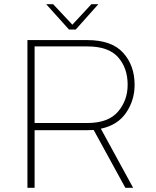

<svg xmlns="http://www.w3.org/2000/svg" viewBox="-20 -890 738 910"><path d="M424 -274Q415 -273 394 -273H144V0H110V-700H394Q509 -700 563.5 -640Q618 -580 618 -488Q618 -415 578 -356Q538 -297 458 -280L611 0H574ZM144 -307H394Q493 -307 539 -360.5Q585 -414 585 -488Q585 -568 539.5 -619Q494 -670 394 -670H144ZM446 -870 339 -750H307L199 -870H232L323 -773L413 -870Z"/></svg>

Font: Fivo Sans Thin
Style: Regular
Weight: 250
Foundry: Alexander Slobzheninov
Version: 1.0